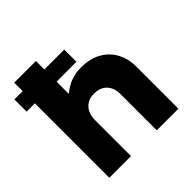

<svg xmlns="http://www.w3.org/2000/svg" viewBox="-187 -874 1028 1028"><g transform="rotate(-45 327.0 -360.0)"><path d="M68 0V-720H232V-396L198 -436.5Q231 -477 276.5 -501Q322 -525 377 -525Q448.5 -525 496.2 -496.5Q544 -468 567.5 -422Q591 -376 591 -323V0H427V-277Q427 -321 401.5 -348.5Q376 -376 330 -376.5Q299 -377 277.2 -364.2Q255.5 -351.5 243.8 -327.8Q232 -304 232 -271.5V0ZM5 -563.5V-656H382.5V-563.5Z"/></g></svg>

Font: Geologica Roman
Style: Bold
Weight: 700
Designer: Sindre Bremnes, Frode Helland
Foundry: Monokrom Skriftforlag AS
Version: Version 1.010;gftools[0.9.28]